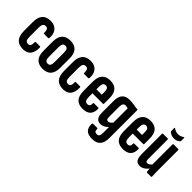

<svg xmlns="http://www.w3.org/2000/svg" viewBox="43 -1444 2430 2430"><g transform="rotate(45 1257.5 -229.5)"><path d="M183 6Q107 6 69 -37Q31 -80 31 -167V-328Q31 -413 69 -455Q107 -497 182 -497Q229 -497 262 -477Q295 -457 310.5 -420Q326 -383 322 -334Q321 -320 311 -320H238Q233 -320 230.5 -323Q228 -326 229 -331Q231 -369 220 -387.5Q209 -406 183 -406Q157 -406 145 -388Q133 -370 133 -326V-168Q133 -123 144.5 -104.5Q156 -86 183 -86Q208 -86 218.5 -103.5Q229 -121 228 -160Q228 -173 237 -173H312Q322 -173 322 -162Q323 -78 289 -36Q255 6 183 6Z M535 6Q461 6 422.5 -36Q384 -78 384 -162V-330Q384 -413 422.5 -455Q461 -497 535 -497Q610 -497 648 -455Q686 -413 686 -330V-162Q686 -78 648 -36Q610 6 535 6ZM535 -86Q561 -86 572.5 -103.5Q584 -121 584 -163V-328Q584 -370 572.5 -388Q561 -406 535 -406Q509 -406 497.5 -388Q486 -370 486 -328V-163Q486 -121 498 -103.5Q510 -86 535 -86Z M900 6Q824 6 786 -37Q748 -80 748 -167V-328Q748 -413 786 -455Q824 -497 899 -497Q946 -497 979 -477Q1012 -457 1027.5 -420Q1043 -383 1039 -334Q1038 -320 1028 -320H955Q950 -320 947.5 -323Q945 -326 946 -331Q948 -369 937 -387.5Q926 -406 900 -406Q874 -406 862 -388Q850 -370 850 -326V-168Q850 -123 861.5 -104.5Q873 -86 900 -86Q925 -86 935.5 -103.5Q946 -121 945 -160Q945 -173 954 -173H1029Q1039 -173 1039 -162Q1040 -78 1006 -36Q972 6 900 6Z M1252 6Q1176 6 1138.5 -36Q1101 -78 1101 -166V-329Q1101 -414 1139 -455.5Q1177 -497 1249 -497Q1324 -497 1361.5 -455Q1399 -413 1399 -326V-232Q1399 -222 1389 -222H1202V-161Q1202 -117 1213.5 -98Q1225 -79 1252 -79Q1276 -79 1286.5 -92.5Q1297 -106 1296 -135Q1295 -146 1304 -146H1383Q1392 -146 1392 -136Q1394 -66 1358.5 -30Q1323 6 1252 6ZM1202 -293H1298V-341Q1298 -379 1286.5 -396Q1275 -413 1250 -413Q1226 -413 1214 -395.5Q1202 -378 1202 -341Z M1605 191Q1529 191 1497 154.5Q1465 118 1470 56Q1471 49 1474 47Q1477 45 1482 45H1555Q1564 45 1564 56Q1563 82 1572.5 94Q1582 106 1605 106Q1632 106 1642 89.5Q1652 73 1652 35V-18Q1652 -32 1652 -43.5Q1652 -55 1652 -67H1651Q1628 -44 1602 -30.5Q1576 -17 1549 -17Q1503 -17 1481.5 -46.5Q1460 -76 1460 -139V-339Q1460 -422 1494.5 -459.5Q1529 -497 1596 -497Q1640 -497 1677.5 -489.5Q1715 -482 1754 -479V28Q1754 110 1717.5 150.5Q1681 191 1605 191ZM1594 -109Q1608 -109 1623 -119Q1638 -129 1652 -146V-403Q1643 -405 1631 -407.5Q1619 -410 1608 -410Q1584 -410 1573 -392.5Q1562 -375 1562 -338V-154Q1562 -130 1569.5 -119.5Q1577 -109 1594 -109Z M1973 6Q1897 6 1859.5 -36Q1822 -78 1822 -166V-329Q1822 -414 1860 -455.5Q1898 -497 1970 -497Q2045 -497 2082.5 -455Q2120 -413 2120 -326V-232Q2120 -222 2110 -222H1923V-161Q1923 -117 1934.5 -98Q1946 -79 1973 -79Q1997 -79 2007.5 -92.5Q2018 -106 2017 -135Q2016 -146 2025 -146H2104Q2113 -146 2113 -136Q2115 -66 2079.5 -30Q2044 6 1973 6ZM1923 -293H2019V-341Q2019 -379 2007.5 -396Q1996 -413 1971 -413Q1947 -413 1935 -395.5Q1923 -378 1923 -341Z M2275 6Q2228 6 2207.5 -24.5Q2187 -55 2187 -121V-481Q2187 -491 2197 -491H2280Q2289 -491 2289 -481V-135Q2289 -106 2296 -96Q2303 -86 2318 -86Q2336 -86 2353.5 -99.5Q2371 -113 2387 -136L2401 -78Q2376 -41 2343 -17.5Q2310 6 2275 6ZM2402 0Q2394 0 2392 -10Q2390 -28 2388.5 -55Q2387 -82 2386 -98L2376 -117V-481Q2376 -491 2386 -491H2469Q2478 -491 2478 -481V-125Q2478 -87 2479 -59Q2480 -31 2481 -13Q2482 0 2473 0ZM2334 -546Q2305 -546 2284 -556Q2263 -566 2249 -578Q2245 -582 2245 -589V-642Q2245 -649 2248 -650Q2251 -651 2255 -648Q2272 -636 2291.5 -628.5Q2311 -621 2334 -621Q2357 -621 2376 -628.5Q2395 -636 2412 -648Q2416 -651 2419 -650Q2422 -649 2422 -642V-589Q2422 -582 2418 -578Q2404 -565 2383 -555.5Q2362 -546 2334 -546Z"/></g></svg>

Font: Sofia Sans Extra Condensed
Style: Bold
Weight: 700
Designer: Botio Nikoltchev, Ani Petrova
Foundry: lettersoup
Version: Version 4.101